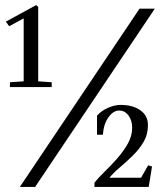

<svg xmlns="http://www.w3.org/2000/svg" viewBox="-20 -734 628 754"><path d="M58 0 528 -700H588L118 0ZM19 -392V-411L78 -415L73 -410V-662L77 -664L16 -631L3 -649L122 -714L130 -707V-410L125 -415L183 -411V-392ZM351 0V-16Q366 -36 391 -60Q416 -84 440.5 -112Q465 -140 482 -170Q499 -200 499 -232Q499 -261 484.5 -280.5Q470 -300 448 -300Q425 -300 406 -273.5Q387 -247 384 -205H361V-280Q378 -299 404 -310.5Q430 -322 454 -322Q501 -322 531 -301Q561 -280 561 -243Q561 -206 544 -177Q527 -148 501.5 -123Q476 -98 450.5 -76.5Q425 -55 408 -34L402 -36H537L531 -31L562 -85L577 -80L564 0Z"/></svg>

Font: Wittgenstein SemiBold
Style: Regular
Weight: 600
Designer: Jörg Drees
Foundry: Jörg Drees
Version: Version 1.500